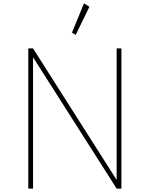

<svg xmlns="http://www.w3.org/2000/svg" viewBox="-20 -1110 881 1130"><path d="M146.5 0H174.5V-773L666.5 0H694.5V-825H666.5V-51L174.5 -825H146.5ZM425.5 -904.5 506 -1070 474.5 -1090.5 403.5 -918Z"/></svg>

Font: Spartan Thin
Style: Regular
Weight: 100
Designer: Matt Bailey, Mirko Velimirovic
Foundry: Matt Bailey
Version: Version 1.003; ttfautohint (v1.8.3)